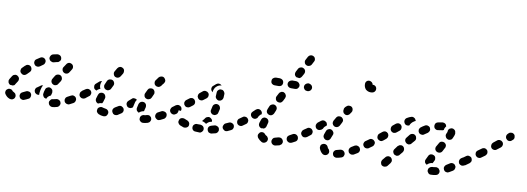

<svg xmlns="http://www.w3.org/2000/svg" viewBox="-51 -797 3020 1101"><g transform="rotate(10 1459.0 -246.0)"><path d="M318 10Q320 7 321 2Q322 -2 320 -7Q318 -16 310 -20Q302 -25 293 -23Q283 -20 275 -19Q270 -19 266 -17Q262 -15 260 -11Q257 -8 255 -4Q254 1 254 5Q255 10 257 14Q259 17 262 20Q266 23 270 25Q274 26 279 26Q291 25 304 21Q309 20 312 17Q316 14 318 10ZM46 22Q55 18 58 10Q60 6 60 1Q60 -3 58 -7Q57 -12 53 -15Q50 -18 46 -20Q41 -22 38 -25Q33 -33 24 -34Q14 -36 7 -30Q-1 -25 -2 -16Q-4 -7 2 1Q7 8 14 14Q21 19 29 22Q37 25 46 22ZM146 -9Q147 -14 147 -18Q147 -23 145 -27Q143 -31 140 -34Q136 -37 132 -38Q128 -39 123 -39Q119 -39 115 -37Q105 -32 96 -28Q92 -26 88 -23Q85 -20 84 -16Q82 -12 82 -7Q82 -3 84 1Q85 5 89 9Q92 12 96 13Q100 15 105 15Q109 15 113 13Q124 9 135 3Q139 2 142 -2Q144 -5 146 -9ZM402 -49Q400 -53 397 -55Q393 -58 389 -59Q384 -61 380 -60Q376 -59 372 -57Q362 -52 353 -47Q349 -45 346 -42Q343 -38 342 -34Q340 -30 341 -25Q341 -21 343 -17Q347 -9 356 -6Q365 -3 373 -7Q383 -12 394 -18Q402 -23 404 -32Q407 -41 402 -49ZM219 -24Q216 -27 215 -32Q213 -36 214 -40Q215 -52 220 -66Q222 -75 231 -79Q239 -84 248 -81Q252 -79 255 -77Q259 -74 261 -70Q263 -66 263 -61Q264 -57 263 -53Q260 -45 259 -38Q258 -38 257 -37Q248 -33 242 -26Q238 -21 236 -15Q235 -15 235 -15Q234 -15 234 -15Q229 -16 225 -18Q221 -20 219 -24ZM197 -86Q193 -85 190 -82Q181 -76 173 -70Q169 -68 166 -64Q164 -60 163 -56Q162 -51 163 -47Q164 -43 166 -39Q171 -33 178 -30Q185 -28 192 -30Q191 -36 192 -43Q193 -57 198 -73Q200 -80 205 -87Q201 -87 197 -86ZM463 -90Q461 -94 457 -96Q453 -98 449 -99Q444 -100 440 -99Q436 -98 432 -95L429 -93Q421 -88 420 -79Q418 -69 423 -62Q426 -58 430 -56Q433 -53 438 -53Q442 -52 447 -53Q451 -54 455 -56L458 -59Q466 -64 467 -73Q469 -82 463 -90ZM6 -72Q5 -76 5 -81Q6 -85 8 -89Q14 -99 21 -110Q24 -113 27 -116Q31 -118 36 -119Q40 -120 44 -119Q49 -118 52 -115Q60 -110 62 -100Q63 -91 58 -84Q52 -75 47 -67Q45 -62 41 -59Q36 -57 31 -56Q29 -56 27 -57Q23 -57 19 -57Q18 -57 18 -58Q17 -58 16 -58Q13 -60 10 -64Q7 -67 6 -72ZM248 -126Q247 -121 248 -117Q249 -113 252 -109Q255 -105 259 -103Q267 -98 276 -101Q285 -103 289 -111Q292 -115 293 -117Q295 -120 301 -129Q303 -132 304 -137Q305 -141 304 -145Q303 -150 301 -154Q298 -157 295 -160Q287 -165 278 -163Q269 -162 263 -154Q257 -144 255 -141Q253 -138 251 -134Q248 -130 248 -126ZM62 -149Q62 -140 69 -134Q76 -127 85 -127Q94 -127 101 -134Q107 -140 114 -147L116 -149Q123 -156 123 -165Q123 -174 117 -181Q110 -188 101 -188Q91 -188 85 -181L82 -179Q75 -172 68 -165Q62 -159 62 -149ZM304 -214 302 -211Q297 -204 299 -195Q301 -185 309 -180Q317 -175 326 -177Q335 -179 340 -187L342 -190Q349 -201 352 -206Q357 -214 355 -223Q353 -232 345 -237Q341 -239 337 -240Q332 -241 328 -240Q324 -239 320 -236Q316 -233 314 -229Q311 -225 304 -214ZM136 -197Q141 -189 150 -188Q159 -186 167 -191Q176 -197 184 -203Q192 -208 194 -217Q197 -226 192 -234Q187 -242 178 -244Q169 -246 161 -241Q151 -235 141 -228Q133 -223 132 -214Q130 -205 136 -197ZM214 -244Q217 -235 225 -231Q233 -226 242 -228Q252 -231 261 -233Q266 -233 270 -236Q273 -238 276 -242Q279 -245 280 -249Q281 -254 280 -258Q279 -267 271 -273Q264 -278 254 -277Q242 -275 230 -272Q221 -269 217 -261Q212 -253 214 -244Z M592 22Q595 19 597 15Q599 11 600 6Q601 -3 595 -10Q589 -17 579 -18Q571 -19 565 -21Q556 -25 548 -21Q539 -18 535 -9Q534 -5 534 -1Q533 4 535 8Q537 12 540 15Q543 18 547 20Q560 26 575 27Q580 27 584 26Q588 25 592 22ZM846 9Q851 0 848 -8Q847 -13 844 -16Q841 -19 837 -22Q833 -24 828 -24Q824 -24 820 -23Q814 -21 810 -20Q808 -20 807 -20Q806 -20 806 -20Q806 -20 806 -20Q801 -20 797 -18Q793 -17 790 -14Q786 -10 784 -6Q783 -2 783 2Q782 12 789 18Q795 25 805 25Q805 25 806 25Q816 25 833 20Q842 17 846 9ZM681 -38Q678 -42 674 -44Q671 -47 666 -48Q662 -49 658 -48Q653 -47 649 -44Q640 -38 632 -34Q624 -29 621 -20Q619 -11 624 -3Q626 1 629 4Q633 6 637 8Q641 9 646 8Q650 8 654 6Q664 0 674 -7Q682 -12 684 -21Q686 -30 681 -38ZM931 -32Q933 -37 932 -41Q932 -46 930 -50Q925 -58 916 -60Q907 -63 899 -59Q890 -54 880 -49Q872 -45 869 -36Q866 -27 870 -19Q872 -15 876 -12Q879 -9 883 -7Q888 -6 892 -6Q897 -7 901 -9Q911 -14 921 -19Q925 -21 927 -25Q930 -28 931 -32ZM757 -54Q759 -65 762 -77Q765 -86 773 -91Q781 -95 790 -93Q795 -92 798 -89Q802 -86 804 -82Q806 -78 806 -74Q807 -69 806 -65Q803 -54 801 -46Q801 -45 801 -44Q800 -43 800 -42Q795 -41 789 -39Q781 -36 774 -30Q773 -29 772 -28Q769 -29 766 -32Q763 -34 760 -37Q758 -41 757 -45Q756 -49 757 -54ZM535 -102Q544 -106 552 -103Q557 -102 560 -99Q563 -96 565 -92Q567 -88 568 -83Q568 -79 567 -75Q563 -64 561 -55Q560 -52 559 -50Q558 -48 556 -45Q547 -45 539 -42Q536 -41 533 -39Q524 -42 520 -49Q515 -57 517 -66Q520 -77 524 -89Q527 -98 535 -102ZM749 -99Q742 -105 733 -105Q724 -106 718 -99Q710 -92 702 -85Q695 -79 694 -70Q694 -60 700 -53Q706 -46 715 -46Q724 -45 732 -51Q733 -52 734 -54Q734 -56 735 -58Q737 -70 741 -84Q743 -92 749 -99Q749 -99 749 -99ZM994 -73Q995 -77 994 -82Q993 -86 990 -90Q985 -97 976 -99Q967 -101 959 -95L956 -94Q949 -88 947 -79Q945 -70 951 -62Q956 -55 965 -53Q974 -51 982 -57L985 -59Q989 -61 991 -65Q993 -69 994 -73ZM484 -86Q485 -91 484 -95Q483 -99 480 -103Q475 -110 465 -112Q456 -113 449 -108Q440 -102 431 -96Q428 -93 425 -89Q423 -85 422 -81Q421 -77 422 -72Q423 -68 425 -64Q428 -61 432 -58Q436 -56 440 -55Q444 -54 449 -55Q453 -56 457 -58Q466 -65 475 -72Q479 -74 481 -78Q483 -82 484 -86ZM494 -135Q494 -139 496 -143Q498 -147 502 -150Q510 -157 518 -164Q521 -167 525 -168Q529 -170 533 -170Q532 -168 531 -165Q528 -157 527 -149Q526 -140 529 -131Q531 -128 532 -125Q529 -124 525 -122Q517 -118 511 -111Q508 -112 505 -114Q502 -115 499 -118Q496 -122 495 -126Q494 -130 494 -135ZM800 -115Q804 -114 808 -113Q813 -113 817 -115Q821 -116 825 -119Q828 -122 830 -126Q834 -136 839 -146Q843 -154 840 -163Q837 -172 829 -176Q825 -178 821 -178Q816 -178 812 -177Q808 -176 804 -173Q801 -170 799 -166Q794 -155 789 -145Q785 -137 788 -128Q791 -119 800 -115ZM562 -126Q571 -122 579 -125Q588 -128 592 -136Q597 -146 602 -156Q606 -164 603 -173Q600 -182 592 -186Q588 -188 583 -188Q579 -188 574 -187Q570 -186 567 -183Q563 -180 561 -176Q556 -165 552 -155Q548 -147 551 -138Q554 -130 562 -126ZM840 -198Q844 -195 848 -194Q853 -193 857 -193Q862 -194 865 -196Q869 -199 872 -202Q877 -210 885 -219Q891 -227 890 -236Q888 -245 881 -251Q874 -257 864 -255Q855 -254 849 -247Q842 -237 836 -229Q830 -222 832 -212Q833 -203 840 -198ZM603 -207Q611 -203 620 -205Q629 -208 634 -216Q639 -225 645 -234Q649 -242 647 -252Q645 -261 637 -265Q629 -270 620 -268Q611 -265 606 -257Q600 -248 595 -238Q590 -230 593 -221Q595 -212 603 -207Z M1148 17Q1145 20 1141 22Q1137 24 1132 23Q1121 23 1111 22Q1101 22 1095 15Q1089 8 1090 -2Q1090 -6 1092 -10Q1094 -14 1098 -17Q1101 -20 1105 -21Q1110 -23 1114 -22Q1124 -22 1133 -22Q1141 -21 1148 -16Q1154 -10 1155 -2Q1155 -1 1155 0Q1155 0 1155 1Q1155 1 1155 1Q1155 6 1153 10Q1151 14 1148 17ZM1239 1Q1241 -3 1242 -7Q1242 -11 1241 -16Q1239 -25 1231 -29Q1222 -34 1213 -32Q1204 -29 1195 -27Q1186 -25 1181 -18Q1176 -10 1178 -1Q1179 4 1181 7Q1184 11 1187 14Q1191 16 1196 17Q1200 18 1204 17Q1215 15 1225 12Q1230 11 1233 8Q1237 5 1239 1ZM1039 10Q1028 6 1018 2Q1010 -2 1006 -11Q1003 -19 1007 -28Q1010 -37 1019 -40Q1028 -43 1036 -40Q1044 -36 1053 -33Q1057 -32 1060 -29Q1064 -26 1066 -22Q1068 -19 1068 -16Q1069 -12 1068 -8Q1068 -8 1068 -8Q1068 -7 1068 -7Q1068 -6 1068 -5Q1065 4 1056 8Q1048 12 1039 10ZM1322 -35Q1324 -39 1323 -44Q1323 -48 1321 -52Q1317 -60 1308 -63Q1299 -66 1291 -62Q1282 -58 1273 -54Q1265 -50 1262 -41Q1258 -32 1262 -24Q1264 -20 1268 -17Q1271 -14 1275 -12Q1279 -10 1284 -11Q1288 -11 1292 -13Q1302 -17 1311 -22Q1315 -24 1318 -27Q1321 -31 1322 -35ZM1140 -47Q1141 -49 1143 -51Q1148 -56 1153 -64Q1158 -71 1168 -73Q1177 -75 1184 -69Q1189 -66 1192 -61Q1195 -56 1194 -50Q1192 -50 1191 -49Q1182 -48 1175 -43Q1168 -38 1163 -32Q1158 -37 1150 -40Q1144 -43 1138 -44Q1139 -46 1140 -47ZM1381 -73Q1382 -78 1381 -82Q1380 -86 1377 -90Q1372 -98 1363 -99Q1354 -101 1346 -95Q1342 -93 1340 -89Q1337 -85 1337 -81Q1336 -76 1337 -72Q1338 -67 1340 -64Q1343 -60 1347 -58Q1351 -55 1355 -55Q1359 -54 1364 -55Q1368 -56 1372 -59Q1376 -61 1378 -65Q1380 -69 1381 -73ZM1006 -102Q1000 -109 991 -111Q982 -112 974 -107Q965 -100 958 -95Q954 -93 952 -89Q950 -85 949 -81Q948 -77 949 -72Q950 -68 953 -64Q954 -62 955 -61Q957 -59 959 -58Q961 -63 965 -66Q970 -73 978 -77Q986 -81 996 -81Q1002 -82 1008 -80Q1010 -86 1010 -91Q1009 -97 1006 -102ZM1192 -151Q1200 -156 1209 -154Q1218 -152 1223 -144Q1228 -136 1226 -127Q1224 -116 1221 -106Q1220 -102 1217 -98Q1214 -95 1210 -93Q1206 -91 1202 -90Q1197 -90 1193 -91Q1193 -91 1192 -91Q1192 -91 1192 -91Q1190 -92 1188 -93Q1181 -97 1178 -104Q1175 -111 1178 -119Q1180 -127 1182 -137Q1184 -146 1192 -151ZM1075 -155Q1073 -159 1069 -161Q1065 -163 1061 -164Q1056 -164 1052 -163Q1048 -162 1044 -159L1028 -147Q1024 -144 1022 -140Q1020 -137 1019 -132Q1019 -128 1020 -123Q1021 -119 1024 -116Q1029 -108 1039 -107Q1048 -106 1055 -111L1071 -123Q1079 -129 1080 -138Q1081 -148 1075 -155ZM1149 -192Q1150 -197 1149 -201Q1148 -205 1145 -209Q1139 -216 1130 -217Q1121 -219 1113 -213L1097 -200Q1094 -198 1092 -194Q1089 -190 1089 -185Q1088 -181 1089 -177Q1091 -172 1093 -169Q1099 -161 1108 -160Q1118 -159 1125 -165L1141 -177Q1144 -180 1147 -184Q1149 -188 1149 -192ZM1212 -176Q1221 -176 1228 -182Q1235 -188 1236 -197Q1237 -208 1237 -219Q1237 -223 1235 -227Q1233 -231 1230 -235Q1227 -238 1223 -240Q1219 -241 1215 -241Q1205 -242 1199 -235Q1192 -229 1192 -219Q1192 -210 1191 -200Q1190 -191 1197 -184Q1203 -177 1212 -176ZM1183 -251Q1190 -258 1198 -261Q1205 -264 1213 -264Q1213 -264 1213 -264Q1213 -264 1213 -264Q1207 -271 1198 -272Q1189 -273 1181 -267L1166 -254Q1159 -249 1158 -239Q1157 -230 1163 -223Q1164 -221 1166 -220Q1167 -218 1169 -217Q1169 -218 1169 -220Q1169 -228 1173 -236Q1176 -245 1183 -251Z M1612 5Q1614 1 1615 -4Q1615 -8 1614 -12Q1611 -21 1603 -26Q1595 -30 1586 -28Q1576 -25 1567 -23Q1563 -22 1559 -20Q1556 -17 1553 -13Q1551 -10 1550 -5Q1549 -1 1550 4Q1552 13 1560 18Q1568 23 1577 21Q1587 19 1599 16Q1603 14 1606 11Q1610 9 1612 5ZM1495 15Q1481 7 1472 -4Q1469 -8 1468 -12Q1466 -17 1467 -21Q1467 -25 1470 -29Q1472 -33 1475 -36Q1482 -42 1492 -41Q1501 -40 1507 -32Q1510 -28 1516 -25Q1520 -23 1522 -20Q1525 -16 1527 -12Q1527 -11 1527 -10Q1527 -9 1528 -8Q1527 -4 1527 0Q1527 1 1526 3Q1526 4 1525 5Q1521 13 1512 16Q1503 19 1495 15ZM1694 -51Q1692 -55 1688 -58Q1685 -61 1681 -62Q1676 -64 1672 -63Q1668 -63 1664 -61Q1655 -56 1646 -51Q1642 -49 1639 -46Q1636 -43 1634 -39Q1633 -34 1633 -30Q1634 -25 1635 -21Q1640 -13 1648 -10Q1657 -7 1666 -11Q1675 -16 1685 -21Q1693 -25 1696 -34Q1698 -43 1694 -51ZM1755 -73Q1756 -77 1755 -82Q1754 -86 1751 -90Q1746 -98 1737 -99Q1728 -101 1720 -95H1719Q1716 -92 1713 -89Q1711 -85 1710 -80Q1709 -76 1710 -72Q1711 -67 1714 -64Q1719 -56 1728 -54Q1738 -53 1745 -58L1746 -59Q1750 -61 1752 -65Q1754 -69 1755 -73ZM1394 -102Q1392 -106 1388 -108Q1384 -111 1380 -111Q1375 -112 1371 -111Q1366 -110 1363 -107Q1355 -101 1346 -95Q1338 -90 1337 -81Q1335 -72 1341 -64Q1346 -56 1355 -55Q1364 -53 1372 -59Q1381 -65 1389 -71Q1397 -76 1398 -86Q1400 -95 1394 -102ZM1481 -124Q1489 -128 1498 -125Q1507 -122 1511 -114Q1515 -106 1512 -97Q1509 -87 1507 -78Q1506 -74 1503 -70Q1500 -67 1496 -64Q1496 -64 1495 -64Q1494 -63 1494 -63Q1486 -64 1479 -62Q1470 -65 1465 -73Q1461 -81 1463 -90Q1466 -100 1470 -111Q1473 -120 1481 -124ZM1468 -142Q1468 -147 1467 -152Q1465 -157 1462 -160Q1456 -167 1446 -168Q1437 -168 1430 -162Q1423 -155 1415 -148Q1408 -142 1407 -133Q1407 -124 1413 -117Q1419 -110 1428 -109Q1437 -108 1444 -114Q1446 -116 1448 -117Q1448 -118 1448 -118Q1451 -126 1457 -133Q1461 -139 1468 -142ZM1507 -147Q1515 -143 1524 -146Q1533 -150 1537 -158L1545 -177Q1549 -186 1546 -194Q1543 -203 1534 -207Q1526 -211 1517 -207Q1508 -204 1504 -196L1496 -177Q1492 -168 1495 -159Q1498 -151 1507 -147ZM1544 -228Q1553 -224 1562 -226Q1570 -229 1575 -238L1584 -256Q1588 -265 1585 -273Q1582 -282 1574 -286Q1570 -289 1566 -289Q1561 -289 1557 -288Q1553 -286 1549 -283Q1546 -281 1544 -277L1534 -258Q1530 -250 1533 -241Q1536 -232 1544 -228ZM1558 -340Q1558 -349 1552 -356Q1545 -362 1536 -363H1512Q1503 -362 1496 -356Q1489 -349 1490 -340Q1489 -331 1496 -324Q1503 -318 1512 -318H1536Q1545 -318 1552 -324Q1558 -331 1558 -340ZM1653 -340Q1653 -349 1646 -356Q1640 -362 1630 -363H1607Q1598 -362 1591 -356Q1584 -349 1584 -340Q1584 -331 1591 -324Q1598 -318 1607 -318H1630Q1640 -318 1646 -324Q1653 -331 1653 -340ZM1726 -340Q1726 -349 1719 -356Q1712 -362 1703 -363H1702Q1692 -362 1686 -356Q1679 -349 1679 -340Q1679 -331 1686 -324Q1692 -318 1702 -318H1703Q1712 -318 1719 -324Q1726 -331 1726 -340ZM1618 -416 1628 -435Q1633 -443 1642 -445Q1651 -448 1659 -443Q1667 -439 1670 -430Q1672 -421 1668 -413L1658 -395Q1655 -390 1651 -387Q1647 -384 1643 -383Q1637 -385 1630 -385H1629Q1628 -385 1628 -385Q1628 -386 1627 -386Q1619 -390 1616 -399Q1614 -408 1618 -416ZM1670 -464Q1678 -459 1687 -462Q1696 -464 1701 -472L1711 -491Q1716 -499 1713 -508Q1711 -517 1703 -521Q1694 -526 1685 -523Q1677 -521 1672 -513L1662 -494Q1657 -486 1660 -477Q1662 -468 1670 -464Z M1973 13Q1975 9 1976 4Q1976 0 1975 -5Q1972 -13 1964 -18Q1956 -22 1947 -20Q1937 -17 1928 -15Q1918 -13 1913 -5Q1908 2 1910 12Q1911 16 1913 20Q1916 23 1919 26Q1923 28 1927 29Q1932 30 1936 29Q1948 27 1960 23Q1964 22 1968 19Q1971 17 1973 13ZM1867 26Q1877 24 1882 17Q1885 13 1886 9Q1887 4 1886 0Q1885 -4 1883 -8Q1881 -12 1877 -15Q1876 -15 1875 -17Q1874 -18 1874 -21Q1872 -25 1870 -28Q1867 -32 1863 -34Q1859 -36 1855 -37Q1850 -37 1846 -36Q1842 -35 1838 -32Q1834 -30 1832 -26Q1830 -22 1830 -17Q1829 -13 1830 -9Q1833 1 1838 8Q1843 16 1851 22Q1858 27 1867 26ZM2055 -49Q2053 -53 2049 -55Q2046 -58 2041 -59Q2037 -60 2033 -60Q2028 -59 2024 -57Q2015 -51 2006 -46Q1998 -41 1995 -32Q1993 -23 1997 -15Q1999 -11 2003 -8Q2006 -6 2011 -4Q2015 -3 2020 -4Q2024 -4 2028 -6Q2037 -12 2048 -18Q2056 -23 2058 -32Q2060 -41 2055 -49ZM2114 -90Q2112 -94 2108 -96Q2104 -98 2100 -99Q2095 -100 2091 -99Q2087 -98 2083 -95L2081 -94Q2074 -89 2072 -80Q2070 -70 2076 -63Q2078 -59 2082 -57Q2086 -54 2090 -54Q2095 -53 2099 -54Q2103 -55 2107 -57L2109 -59Q2117 -64 2118 -73Q2120 -82 2114 -90ZM1769 -103Q1764 -111 1754 -112Q1745 -114 1738 -108Q1727 -100 1720 -96Q1713 -90 1711 -81Q1709 -72 1714 -64Q1717 -61 1721 -58Q1725 -56 1729 -55Q1733 -54 1738 -55Q1742 -56 1746 -58Q1753 -63 1764 -72Q1772 -77 1773 -87Q1775 -96 1769 -103ZM1854 -61Q1858 -60 1862 -60Q1867 -60 1871 -62Q1875 -64 1878 -68Q1881 -71 1882 -75Q1886 -84 1890 -95Q1892 -99 1892 -103Q1892 -108 1890 -112Q1888 -116 1885 -119Q1882 -122 1878 -124Q1869 -128 1861 -124Q1852 -121 1848 -112Q1844 -101 1840 -90Q1837 -81 1841 -73Q1845 -65 1854 -61ZM1846 -142Q1847 -147 1846 -151Q1844 -156 1842 -160Q1839 -163 1835 -165Q1831 -168 1827 -168Q1822 -169 1818 -168Q1813 -166 1810 -164L1792 -150Q1789 -147 1787 -143Q1785 -139 1784 -135Q1784 -130 1785 -126Q1786 -122 1789 -118Q1791 -115 1795 -113Q1799 -110 1804 -110Q1808 -109 1812 -111Q1817 -112 1820 -114L1827 -120Q1827 -120 1828 -121Q1831 -129 1837 -135Q1841 -139 1846 -142ZM1889 -146Q1897 -142 1906 -144Q1915 -147 1920 -155Q1925 -164 1930 -174Q1935 -182 1933 -191Q1930 -200 1922 -205Q1914 -209 1905 -207Q1896 -205 1891 -196Q1886 -186 1880 -177Q1876 -169 1878 -160Q1881 -151 1889 -146ZM1926 -250Q1926 -255 1928 -259Q1930 -263 1933 -266L1940 -272Q1947 -278 1956 -277Q1966 -277 1972 -270Q1977 -264 1977 -256Q1978 -249 1973 -242Q1971 -238 1966 -232Q1964 -228 1960 -226Q1956 -223 1952 -222Q1948 -221 1943 -222Q1939 -223 1935 -226Q1929 -229 1927 -236Q1924 -242 1926 -249Q1926 -249 1926 -250Q1926 -250 1926 -250ZM2088 -405Q2091 -396 2087 -387Q2083 -379 2075 -376Q2068 -374 2061 -374Q2053 -374 2045 -377Q2038 -380 2032 -385Q2027 -391 2024 -398Q2021 -406 2021 -414Q2021 -416 2021 -417Q2021 -426 2028 -433Q2035 -439 2045 -438Q2052 -437 2058 -432Q2064 -427 2065 -419Q2073 -420 2079 -416Q2086 -412 2088 -405Z M2241 -26Q2237 -29 2233 -30Q2229 -31 2224 -31Q2220 -30 2216 -28Q2212 -26 2209 -22L2194 -4Q2189 3 2190 12Q2191 22 2198 28Q2205 33 2214 32Q2224 31 2230 24L2244 6Q2250 -2 2249 -11Q2248 -20 2241 -26ZM2529 2Q2528 -3 2525 -6Q2523 -10 2519 -13Q2515 -15 2511 -16Q2507 -17 2502 -16Q2492 -14 2483 -14Q2479 -13 2475 -12Q2471 -10 2468 -7Q2464 -4 2463 0Q2461 5 2461 9Q2461 18 2468 25Q2474 32 2484 31Q2497 31 2512 28Q2521 26 2526 19Q2531 11 2529 2ZM2614 -28Q2615 -32 2615 -37Q2614 -41 2611 -45Q2607 -53 2597 -55Q2588 -57 2580 -52Q2570 -45 2561 -40Q2557 -38 2555 -34Q2552 -31 2551 -27Q2549 -22 2550 -18Q2551 -13 2553 -9Q2555 -6 2558 -3Q2562 0 2566 1Q2571 2 2575 2Q2579 1 2583 -1Q2594 -7 2605 -14Q2608 -16 2611 -20Q2613 -23 2614 -28ZM2463 -84Q2472 -86 2480 -82Q2489 -78 2491 -69Q2494 -60 2490 -52Q2485 -43 2482 -36Q2474 -36 2467 -33Q2458 -29 2452 -23Q2451 -22 2450 -21Q2442 -25 2438 -33Q2435 -42 2439 -50Q2443 -60 2450 -73Q2454 -81 2463 -84ZM2299 -101Q2295 -104 2291 -105Q2286 -106 2282 -105Q2277 -105 2274 -102Q2270 -100 2267 -97L2253 -78Q2247 -71 2248 -61Q2250 -52 2257 -46Q2260 -44 2265 -43Q2269 -41 2274 -42Q2278 -43 2282 -45Q2286 -47 2288 -51L2303 -69Q2308 -77 2307 -86Q2306 -95 2299 -101ZM2678 -73Q2679 -78 2678 -82Q2677 -86 2674 -90Q2669 -98 2660 -99Q2650 -101 2643 -95L2638 -92Q2634 -89 2632 -85Q2629 -81 2629 -77Q2628 -73 2629 -68Q2630 -64 2632 -60Q2638 -53 2647 -51Q2656 -50 2664 -55L2669 -59Q2673 -61 2675 -65Q2677 -69 2678 -73ZM2135 -86Q2136 -90 2135 -95Q2134 -99 2131 -102Q2125 -110 2116 -111Q2107 -113 2100 -107Q2091 -101 2083 -95Q2076 -90 2074 -81Q2072 -72 2078 -64Q2083 -57 2092 -55Q2101 -53 2109 -59Q2117 -64 2126 -71Q2130 -74 2132 -78Q2134 -81 2135 -86ZM2483 -118Q2484 -114 2487 -110Q2490 -107 2494 -104Q2502 -100 2511 -102Q2520 -104 2525 -112L2536 -133Q2539 -137 2539 -141Q2540 -146 2539 -150Q2538 -154 2535 -158Q2532 -161 2528 -164Q2520 -168 2511 -166Q2502 -164 2498 -156L2486 -135Q2483 -131 2483 -127Q2482 -122 2483 -118ZM2204 -144Q2205 -148 2203 -152Q2202 -157 2199 -160Q2193 -167 2184 -168Q2174 -168 2167 -162L2151 -149Q2144 -143 2144 -133Q2143 -124 2149 -117Q2152 -114 2156 -112Q2160 -110 2165 -109Q2169 -109 2173 -110Q2177 -112 2181 -115L2197 -128Q2200 -131 2202 -135Q2204 -139 2204 -144ZM2356 -176Q2349 -182 2340 -181Q2330 -180 2324 -173Q2317 -164 2309 -154Q2303 -147 2304 -137Q2306 -128 2313 -123Q2316 -120 2321 -119Q2325 -117 2330 -118Q2334 -119 2338 -121Q2342 -123 2344 -127Q2351 -136 2359 -144Q2365 -151 2364 -160Q2363 -170 2356 -176ZM2266 -219Q2260 -226 2250 -227Q2241 -227 2234 -221L2218 -208Q2211 -201 2211 -192Q2210 -183 2216 -176Q2222 -169 2232 -168Q2241 -168 2248 -174L2264 -187Q2271 -193 2271 -203Q2272 -212 2266 -219ZM2534 -225Q2533 -222 2530 -216Q2526 -207 2530 -199Q2533 -190 2542 -186Q2546 -184 2550 -184Q2555 -184 2559 -186Q2563 -187 2566 -190Q2569 -193 2571 -198Q2575 -206 2577 -212Q2580 -221 2580 -227Q2580 -229 2579 -230Q2579 -240 2572 -246Q2565 -252 2556 -252Q2551 -251 2547 -249Q2543 -248 2540 -244Q2537 -241 2536 -237Q2534 -232 2535 -228Q2535 -228 2535 -228Q2535 -228 2535 -228Q2534 -227 2534 -225ZM2434 -217Q2435 -221 2434 -225Q2433 -230 2431 -234Q2426 -241 2417 -243Q2407 -245 2400 -240Q2389 -234 2379 -226Q2375 -223 2373 -219Q2371 -215 2370 -211Q2370 -206 2371 -202Q2372 -198 2375 -194Q2380 -187 2390 -186Q2399 -184 2406 -190Q2415 -197 2424 -202Q2428 -205 2430 -209Q2433 -212 2434 -217ZM2291 -265Q2304 -273 2315 -276Q2324 -279 2332 -274Q2340 -270 2343 -261Q2344 -260 2344 -259Q2344 -258 2344 -257Q2338 -255 2333 -251Q2325 -246 2320 -239Q2315 -233 2313 -226Q2306 -222 2297 -224Q2288 -226 2284 -234Q2279 -242 2281 -251Q2283 -260 2291 -265ZM2497 -276Q2484 -274 2471 -271Q2462 -269 2457 -261Q2453 -253 2455 -244Q2456 -240 2458 -236Q2461 -233 2465 -230Q2469 -228 2473 -227Q2478 -227 2482 -228Q2492 -230 2502 -231Q2505 -232 2508 -232Q2510 -233 2512 -235Q2513 -239 2514 -244Q2517 -251 2522 -257Q2521 -261 2519 -265Q2517 -269 2514 -271Q2510 -274 2506 -275Q2502 -276 2497 -276Z M2700 -87Q2700 -91 2699 -96Q2698 -100 2696 -104Q2693 -108 2689 -110Q2686 -112 2681 -113Q2677 -114 2672 -113Q2668 -112 2664 -109L2643 -94Q2639 -91 2637 -88Q2635 -84 2634 -79Q2633 -75 2634 -71Q2635 -66 2638 -63Q2640 -59 2644 -57Q2648 -54 2652 -53Q2657 -53 2661 -54Q2665 -55 2669 -57L2690 -72Q2694 -75 2696 -79Q2699 -83 2700 -87ZM2777 -163Q2774 -166 2770 -169Q2766 -171 2762 -172Q2757 -172 2753 -171Q2749 -170 2745 -167L2724 -152Q2716 -146 2715 -137Q2714 -128 2719 -121Q2722 -117 2726 -115Q2729 -112 2734 -112Q2738 -111 2743 -112Q2747 -113 2751 -116L2772 -131Q2779 -137 2781 -146Q2782 -155 2777 -163ZM2855 -225Q2849 -232 2840 -233Q2830 -234 2823 -228Q2814 -220 2803 -212Q2796 -206 2795 -197Q2794 -187 2799 -180Q2805 -173 2814 -172Q2824 -171 2831 -177Q2842 -185 2852 -193Q2859 -199 2860 -208Q2861 -218 2855 -225ZM2913 -280Q2910 -283 2905 -285Q2901 -287 2897 -286Q2892 -286 2888 -285Q2884 -283 2881 -280Q2879 -278 2877 -276Q2870 -269 2870 -260Q2870 -250 2877 -244Q2883 -237 2892 -237Q2902 -237 2908 -244Q2911 -246 2913 -248Q2920 -255 2919 -264Q2919 -274 2913 -280Z"/></g></svg>

Font: FRB American Cursive Guidelines Arrows Dashed Extrabold
Style: Bold Italic
Weight: 800
Italic angle: -25°
Version: Version 2.0;Modular Font Editor K font №1